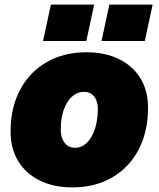

<svg xmlns="http://www.w3.org/2000/svg" viewBox="-20 -802 690 834"><path d="M295 12Q214 12 153.5 -17.5Q93 -47 59.5 -101.5Q26 -156 26 -230Q26 -334 67 -411.5Q108 -489 182.5 -532Q257 -575 355 -575Q436 -575 496.5 -545.5Q557 -516 590 -462Q623 -408 623 -334Q623 -230 582 -152Q541 -74 467 -31Q393 12 295 12ZM305 -160Q334 -160 356 -180.5Q378 -201 391 -238Q404 -275 405 -325Q406 -360 390 -381.5Q374 -403 345 -403Q316 -403 293 -382.5Q270 -362 257 -325.5Q244 -289 244 -239Q244 -215 251.5 -197.5Q259 -180 272.5 -170Q286 -160 305 -160ZM421 -624 455 -782H643L609 -624ZM167 -624 201 -782H389L355 -624Z"/></svg>

Font: Azeret Mono Thin Black
Style: Italic
Weight: 900
Italic angle: -12°
Version: Version 1.002